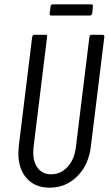

<svg xmlns="http://www.w3.org/2000/svg" viewBox="-20 -861 503 889"><path d="M65 -152Q65 -161 67 -185L129 -690Q131 -700 140 -700H190Q200 -700 198 -690L135 -177Q134 -169 134 -154Q134 -109 156 -81.5Q178 -54 217 -54Q261 -54 292.5 -88Q324 -122 331 -177L394 -690Q396 -700 405 -700H455Q459 -700 461.5 -697Q464 -694 463 -690L401 -185Q391 -98 338 -45Q285 8 210 8Q143 8 104 -35Q65 -78 65 -152ZM210 -799 214 -831Q214 -835 217 -838Q220 -841 224 -841H402Q412 -841 410 -831L407 -799Q406 -795 403 -792Q400 -789 396 -789H218Q208 -789 210 -799Z"/></svg>

Font: Barlow Condensed
Style: Italic
Weight: 400
Width: 3
Italic angle: -7°
Designer: Jeremy Tribby
Foundry: Tribby Type
Version: Version 1.408